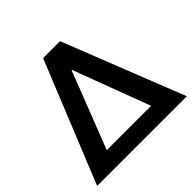

<svg xmlns="http://www.w3.org/2000/svg" viewBox="-176 -886 1061 1061"><g transform="rotate(-45 355.0 -355.5)"><path d="M7.8 0 295.9 -710.9H428.2L708.5 0ZM185.1 -102.1H531.7L377.4 -512.7L362.8 -551.8H359.9L344.2 -511.2Z"/></g></svg>

Font: Roboto Slab SemiBold
Style: Regular
Weight: 600
Designer: Google
Version: Version 2.001; ttfautohint (v1.8.3)